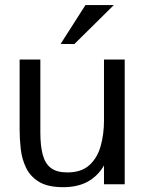

<svg xmlns="http://www.w3.org/2000/svg" viewBox="-20 -738 582 769"><path d="M232.9 11.7Q171.9 11.7 136.7 -9.5Q101.6 -30.8 84.7 -65.4Q67.9 -100.1 63.2 -140.4Q58.6 -180.7 58.6 -218.8V-499.5H141.6V-207.5Q141.6 -155.3 150.9 -119.4Q160.2 -83.5 183.6 -65.4Q207 -47.4 249.5 -47.4Q305.7 -47.4 337.6 -76.2Q369.6 -105 383.1 -152.6Q396.5 -200.2 396.5 -255.4V-499.5H479.5V0H396.5V-75.2Q372.1 -33.2 331.8 -10.7Q291.5 11.7 232.9 11.7ZM277.8 -561.5 222.7 -562 322.3 -717.8H436Z"/></svg>

Font: Pontano Sans
Style: Regular
Weight: 400
Designer: Vernon Adams
Foundry: Vernon Adams
Version: Version 2.001